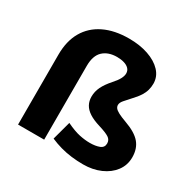

<svg xmlns="http://www.w3.org/2000/svg" viewBox="-159 -881 1064 1057"><g transform="rotate(30 373.0 -352.5)"><path d="M496 11Q458 11 421.5 6.5Q385 2 351 -7.5Q317 -17 285 -31L317 -149Q367 -125 402.5 -117.5Q438 -110 469 -110Q505 -110 529.5 -119.5Q554 -129 554 -155Q554 -178 534.5 -190.5Q515 -203 469 -217Q426 -230 400 -247Q374 -264 362 -286Q350 -308 350 -336Q350 -368 364.5 -398Q379 -428 410 -463Q431 -486 441.5 -505.5Q452 -525 452 -541Q452 -559 440.5 -571Q429 -583 409 -589Q389 -595 364 -595Q308 -595 275.5 -564.5Q243 -534 243 -469V0H77V-444Q77 -531 112 -591.5Q147 -652 213 -684Q279 -716 371 -716Q439 -716 493 -697.5Q547 -679 578.5 -645.5Q610 -612 610 -567Q610 -546 604.5 -526Q599 -506 586 -485.5Q573 -465 551 -442Q527 -416 513 -399.5Q499 -383 499 -369Q499 -358 506 -349Q513 -340 531 -330.5Q549 -321 582 -309Q652 -284 682 -248.5Q712 -213 712 -158Q712 -108 683.5 -70Q655 -32 606 -10.5Q557 11 496 11Z"/></g></svg>

Font: Nunito Sans 6pt ExtraBold
Style: Regular
Weight: 800
Version: Version 3.101;gftools[0.9.27]